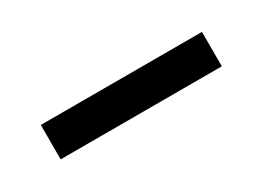

<svg xmlns="http://www.w3.org/2000/svg" viewBox="-19 -413 358 261"><g transform="rotate(-30 159.5 -283.0)"><path d="M286 -310V-256H33V-310Z"/></g></svg>

Font: Gemunu Libre Light
Style: Regular
Weight: 300
Designer: Puspanada Ekanayake, Sola Matas, Pathum Egodawatta, Kosala Senevirathne
Foundry: mooniak
Version: Version 1.100